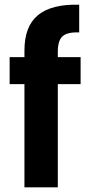

<svg xmlns="http://www.w3.org/2000/svg" viewBox="-20 -797 385 817"><path d="M84 -439H21V-554H84V-582Q84 -685 141.5 -732.5Q199 -780 317 -777V-659Q266 -661 246 -642.5Q226 -624 226 -577V-554H323V-439H226V0H84Z"/></svg>

Font: Poppins SemiBold
Style: Regular
Weight: 600
Designer: Ninad Kale (Devanagari), Jonny Pinhorn (Latin)
Foundry: Indian Type Foundry
Version: Version 3.002 2017